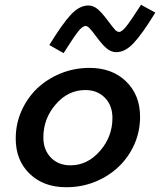

<svg xmlns="http://www.w3.org/2000/svg" viewBox="-20 -771 672 806"><path d="M46 -189Q46 -251 70 -305Q94 -359 135 -399Q177 -439 234 -462.5Q291 -486 356 -486Q451 -486 509.5 -429Q568 -372 568 -281Q568 -219 544 -165Q520 -111 478 -71Q436 -31 379.5 -8Q323 15 258 15Q163 15 104.5 -41.5Q46 -98 46 -189ZM162 -194Q162 -142 193.5 -109.5Q225 -77 276 -77Q347 -77 399.5 -137Q452 -197 452 -276Q452 -328 420.5 -360.5Q389 -393 338 -393Q266 -393 214 -333Q162 -273 162 -194ZM468 -552Q448 -552 429.5 -566.5Q411 -581 386 -615Q363 -646 354.5 -654Q346 -662 339 -662Q326 -662 307 -637.5Q288 -613 247 -548L187 -582Q243 -673 278.5 -710.5Q314 -748 351 -748Q371 -748 389 -733.5Q407 -719 433 -684Q456 -653 464 -645Q472 -637 480 -637Q492 -637 511.5 -662Q531 -687 572 -751L632 -718Q576 -627 540.5 -589.5Q505 -552 468 -552Z"/></svg>

Font: Intel One Mono Medium
Style: Italic
Weight: 500
Italic angle: -16°
Monospace: yes
Designer: Fred Shallcrass
Foundry: Frere-Jones Type LLC
Version: Version 1.400;hotconv 1.1.0;makeotfexe 2.6.0;FJTRelease1.4